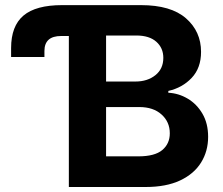

<svg xmlns="http://www.w3.org/2000/svg" viewBox="-20 -748 891 768"><path d="M24.4 -520V-555.7Q24.4 -644 74 -685.8Q123.5 -727.5 228.5 -727.5H543.9Q663.6 -727.5 723.9 -674.8Q784.2 -622.1 784.2 -540.5Q784.2 -476.1 746.8 -436.5Q709.5 -397 653.3 -384.3V-377Q694.3 -375 730.7 -353.5Q767.1 -332 789.8 -293.2Q812.5 -254.4 812.5 -200.7Q812.5 -143.1 784.2 -97.7Q755.9 -52.2 700.2 -26.1Q644.5 0 562.5 0H255.4V-604H224.6Q157.7 -604 157.7 -543.9V-520ZM404.3 -122.6H533.2Q599.1 -122.6 629.2 -147.9Q659.2 -173.3 659.2 -214.8Q659.2 -260.3 626.2 -290Q593.3 -319.8 537.1 -319.8H404.3ZM404.3 -421.9H522Q569.8 -421.9 601.6 -447.3Q633.3 -472.7 633.3 -516.6Q633.3 -556.2 605.2 -581.1Q577.1 -606 524.9 -606H404.3Z"/></svg>

Font: Inter
Style: Bold
Weight: 700
Designer: Rasmus Andersson
Foundry: rsms
Version: Version 4.001;git-9221beed3